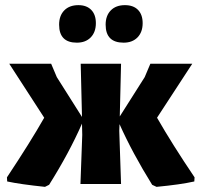

<svg xmlns="http://www.w3.org/2000/svg" viewBox="-20 -716 784 747"><path d="M285 -696Q317 -696 335 -677.5Q353 -659 353 -626Q353 -591 333 -570.5Q313 -550 279 -550Q210 -550 210 -620Q210 -655 230 -675.5Q250 -696 285 -696ZM466 -696Q499 -696 517 -677.5Q535 -659 535 -626Q535 -591 515 -570.5Q495 -550 461 -550Q391 -550 391 -620Q391 -655 411 -675.5Q431 -696 466 -696ZM155 11Q59 1 8 -10L7 -26Q98 -163 152 -258L16 -468H179L201 -416L299 -261L294 -468H451L446 -263L543 -416L565 -468H728L591 -258Q650 -155 737 -26L736 -10Q683 2 589 11L572 3Q495 -121 445 -233L444 -207L451 0H293L300 -191L299 -235Q249 -121 171 3Z"/></svg>

Font: Alegreya Sans ExtraBold
Style: Regular
Weight: 800
Designer: Juan Pablo del Peral
Foundry: Huerta Tipografica
Version: Version 2.007